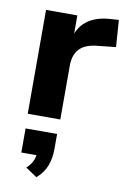

<svg xmlns="http://www.w3.org/2000/svg" viewBox="-88 -557 589 894"><g transform="rotate(10 206.0 -110.0)"><path d="M58 0V-491H206V-371H196Q208 -431 248.5 -463.5Q289 -496 356 -501L400 -504L409 -377L324 -368Q267 -363 239.5 -335Q212 -307 212 -254V0ZM149 284 95 248Q117 227 125 207Q133 187 133 165L164 183H60V69H209V140Q209 184 195.5 219.5Q182 255 149 284Z"/></g></svg>

Font: Nunito Sans 12pt ExtraLight 12pt ExtraBold
Style: Regular
Weight: 800
Version: Version 3.101;gftools[0.9.27]